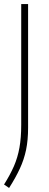

<svg xmlns="http://www.w3.org/2000/svg" viewBox="-23 -760 241 950"><path d="M22 170 -3 153Q27 105.5 45.8 62.5Q64.5 19.5 73.2 -29.2Q82 -78 82 -143V-740H116V-128Q116 -66.5 106 -18.5Q96 29.5 75.2 74.2Q54.5 119 22 170Z"/></svg>

Font: Encode Sans Condensed Thin
Style: Regular
Weight: 100
Width: 3
Designer: Multiple Designers
Foundry: Impallari Type
Version: Version 3.000; ttfautohint (v1.8.3) -l 8 -r 50 -G 200 -x 14 